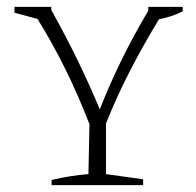

<svg xmlns="http://www.w3.org/2000/svg" viewBox="-20 -538 571 558"><path d="M130 0V-15Q185 -28 237 -32L240 -177Q208 -260 170.5 -336Q133 -412 89 -483L22 -501V-518H129V-509Q171 -434 206 -362Q241 -290 270 -220Q296 -287 331 -359Q366 -431 411 -507V-518H511V-505Q479 -489 442 -482Q397 -408 358 -332.5Q319 -257 288 -179V-32L396 -17V0Z"/></svg>

Font: Piazzolla SC ExtraLight
Style: Regular
Weight: 200
Designer: Juan Pablo del Peral
Foundry: Huerta Tipografica
Version: Version 1.330